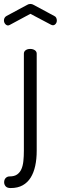

<svg xmlns="http://www.w3.org/2000/svg" viewBox="-58 -721 308 973"><path d="M95 -473Q109 -473 118.5 -466.5Q128 -460 128 -449V43Q128 85 120.5 119.5Q113 154 97.5 179Q82 204 57 218Q32 232 -4 232Q-22 232 -29.5 223Q-37 214 -37 203Q-37 189 -29 181Q-21 173 -9 173Q15 173 29 163Q43 153 50.5 136Q58 119 60.5 95Q63 71 63 43V-449Q63 -460 72 -466.5Q81 -473 95 -473ZM-8 -595Q-10 -594 -12.5 -593Q-15 -592 -17 -592Q-25 -592 -31.5 -599.5Q-38 -607 -38 -618Q-38 -624 -35 -630Q-32 -636 -25 -640L79 -696Q87 -701 96 -701Q105 -701 113 -696L217 -640Q224 -637 227 -630.5Q230 -624 230 -617Q230 -607 224 -600Q218 -593 210 -593Q208 -593 205 -594Q202 -595 200 -596L96 -651Z"/></svg>

Font: AkaAcidDosis
Style: Regular
Weight: 400
Designer: Edgar Tolentino, Pablo Impallari, Igino Marini, Aka-Acid
Foundry: Edgar Tolentino, Pablo Impallari, Igino Marini, Cyberella
Version: Version 1.007